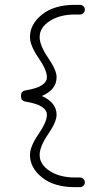

<svg xmlns="http://www.w3.org/2000/svg" viewBox="-20 -660 443 794"><path d="M311 114H290Q204 114 154 74Q104 34 104 -19Q104 -54 139 -105Q174 -156 174 -185Q174 -226 84 -240Q67 -244 67 -260V-266Q67 -282 84 -286Q174 -300 174 -341Q174 -370 139 -421Q104 -472 104 -507Q104 -560 154 -600Q204 -640 290 -640H311Q319 -640 325 -634Q331 -628 331 -620Q331 -612 325 -606Q319 -600 311 -600H290Q227 -600 185.5 -573Q144 -546 144 -507Q144 -472 179 -421Q214 -370 214 -341Q214 -289 153 -263Q214 -236 214 -185Q214 -156 179 -105Q144 -54 144 -19Q144 20 185.5 47Q227 74 290 74H311Q319 74 325 80Q331 86 331 94Q331 102 325 108Q319 114 311 114Z"/></svg>

Font: Hoogli Light
Style: Regular
Weight: 300
Designer: Anand Singh Naorem
Foundry: Brand New Type
Version: Version 1.00 b007